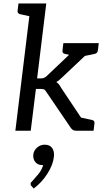

<svg xmlns="http://www.w3.org/2000/svg" viewBox="-20 -757 623 1112"><path d="M69 0 159 -737H248L195 -303H218Q228 -303 235 -306Q242 -309 251 -317L432 -489Q440 -497 448 -502Q456 -507 469 -507H550L339 -308Q330 -300 323 -293.5Q316 -287 306 -282Q315 -276 321.5 -268Q328 -260 333 -250L500 0H420Q409 0 402 -4.5Q395 -9 389 -18L248 -225Q242 -236 235 -239Q228 -242 213 -242H188L158 0ZM437 -426 420 -459 426 -507H542L452 -429ZM420 0 383 -91 440 -78ZM189 -737 169 -659 96 -675Q88 -677 84.5 -682Q81 -687 82 -696L87 -737ZM552 -507 547 -466Q546 -457 541.5 -452Q537 -447 529 -445L452 -429L450 -507ZM449 -507 429 -429 356 -445Q347 -447 344 -452Q341 -457 342 -466L347 -507ZM420 0 440 -78 513 -62Q522 -60 525 -55Q528 -50 527 -41L522 0ZM175 335 162 320Q159 317 158 313.5Q157 310 157 306Q158 300 166 293Q179 279 200.5 253.5Q222 228 230 199Q229 199 227 199Q225 199 223 199Q199 199 184.5 181.5Q170 164 173 137Q176 114 195 97.5Q214 81 239 81Q269 81 282.5 101Q296 121 292 152Q287 198 254.5 249Q222 300 175 335Z"/></svg>

Font: Aleo
Style: Italic
Weight: 400
Italic angle: -7°
Designer: Alessio Laiso
Foundry: Alessio Laiso
Version: Version 2.001;gftools[0.9.29]